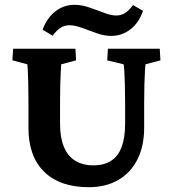

<svg xmlns="http://www.w3.org/2000/svg" viewBox="-20 -778 726 807"><path d="M35.2 -573.2H296.9L299.8 -524.4L237.3 -507.8Q236.3 -498 235.4 -477.1Q234.4 -456.1 233.4 -426.3Q232.4 -396.5 232.4 -357.4V-256.8Q232.4 -200.2 248.5 -161.1Q264.6 -122.1 295.9 -102.5Q327.1 -83 372.1 -83Q417 -83 446.8 -102.1Q476.6 -121.1 491.2 -160.2Q505.9 -199.2 505.9 -257.8V-339.8Q505.9 -384.8 504.9 -421.9Q503.9 -459 502.4 -481.9Q501 -504.9 499 -507.8L430.7 -524.4L433.6 -573.2H651.4L654.3 -524.4L591.8 -507.8Q590.8 -504.9 589.4 -481.9Q587.9 -459 586.9 -421.9Q585.9 -384.8 585.9 -339.8V-241.2Q585.9 -164.1 557.6 -107.9Q529.3 -51.8 477.1 -21.5Q424.8 8.8 353.5 8.8Q231.4 8.8 165.5 -56.2Q99.6 -121.1 99.6 -240.2V-357.4Q99.6 -398.4 98.6 -431.6Q97.7 -464.8 96.7 -484.9Q95.7 -504.9 94.7 -507.8L32.2 -524.4ZM539.1 -756.8 581.1 -732.4Q563.5 -681.6 527.8 -654.3Q492.2 -627 447.3 -627Q418.9 -627 387.2 -638.2Q355.5 -649.4 325.2 -660.6Q294.9 -671.9 272.5 -671.9Q251 -671.9 234.4 -661.1Q217.8 -650.4 201.2 -627.9L159.2 -653.3Q176.8 -702.1 212.4 -730Q248 -757.8 293 -757.8Q322.3 -757.8 354 -747.1Q385.7 -736.3 416 -724.6Q446.3 -712.9 468.8 -712.9Q490.2 -712.9 506.8 -724.1Q523.4 -735.4 539.1 -756.8Z"/></svg>

Font: Crimson Pro ExtraLight
Style: Bold
Weight: 700
Version: Version 1.002